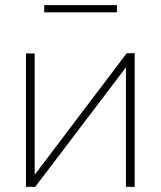

<svg xmlns="http://www.w3.org/2000/svg" viewBox="-20 -727 625 747"><path d="M152 -679V-707H435V-679ZM81 0V-519H115V-47L473 -520H504V0H470V-465L117 0Z"/></svg>

Font: Raleway-v4020 ExtraLight
Style: Regular
Weight: 275
Designer: Matt McInerney, Pablo Impallari, Rodrigo Fuenzalida
Foundry: Matt McInerney, Pablo Impallari, Rodrigo Fuenzalida
Version: Version 4.020;PS 004.020;hotconv 1.0.88;makeotf.lib2.5.64775